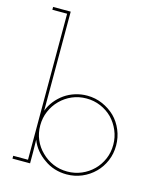

<svg xmlns="http://www.w3.org/2000/svg" viewBox="-113 -830 759 917"><g transform="rotate(15 266.0 -372.0)"><path d="M35 0H122V-54Q122 -70 121.5 -85.5Q121 -101 121 -117Q131 -90 149.5 -67.5Q168 -45 192 -29Q215 -12 243.5 -3Q272 6 303 6Q343 6 378.5 -9Q414 -24 441 -51Q467 -77 482 -112Q497 -147 497 -188Q497 -228 482 -264Q467 -300 441 -326Q414 -352 378.5 -367.5Q343 -383 303 -383Q272 -383 243.5 -374Q215 -365 192 -349Q168 -332 150 -309.5Q132 -287 122 -260Q122 -280 122 -290.5Q122 -301 122 -321V-750H35V-736H108V-14H35ZM303 -369Q340 -369 373 -355Q406 -341 431 -316Q455 -291 469 -258Q483 -225 483 -188Q483 -150 469 -117.5Q455 -85 431 -61Q406 -36 373 -22Q340 -8 303 -8Q265 -8 232.5 -22Q200 -36 175 -61Q150 -85 136 -117.5Q122 -150 122 -188Q122 -225 136 -258Q150 -291 175 -316Q200 -341 232.5 -355Q265 -369 303 -369Z"/></g></svg>

Font: Josefin Slab Thin Thin
Style: Regular
Weight: 250
Version: Version 2.000